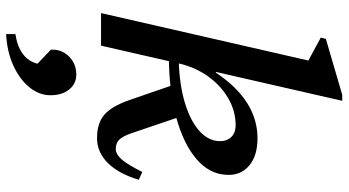

<svg xmlns="http://www.w3.org/2000/svg" viewBox="-268 -536 1106 609"><g transform="rotate(90 284.5 -232.0)"><path d="M22 0 180.2 -691.4 203.5 -640.8 99.7 -697 103.8 -713.1 281.2 -765H300.3L125.3 0ZM418.4 12.7Q371.6 12.7 344.7 -10.2Q317.8 -33.2 298 -89.6L250.3 -228L350.3 -252L403.4 -95.6Q412.9 -68.2 423.8 -57.4Q434.8 -46.7 452.9 -46.7Q469.8 -46.7 486.6 -65.9Q503.3 -85.1 525.9 -130.8L550.8 -119.8Q531.4 -55.3 497.3 -21.3Q463.2 12.7 418.4 12.7ZM154.6 -215.1V-246.3Q233 -246.3 294.1 -262.4Q355.1 -278.6 390.6 -307.4Q426.1 -336.3 428.1 -373.4Q429.5 -396.9 416.2 -411.9Q402.9 -426.9 377.1 -426.9Q333.4 -426.9 293.1 -403.9Q252.9 -380.9 223.6 -340.6Q194.3 -300.2 182.1 -248.3L124.9 -249.7L150.4 -363.3L211 -364.2Q254.8 -430.2 307.1 -463.3Q359.5 -496.3 419 -496.3Q475.5 -496.3 506.9 -468.9Q538.3 -441.6 534.9 -396.4Q532.2 -342.6 483.9 -301.7Q435.6 -260.8 351 -237.9Q266.3 -215.1 154.6 -215.1ZM88.6 301V271.7Q127.7 265.9 151.7 247.9Q175.7 230 182.5 201.5L138 159.1V153.9Q138 122.5 160.8 100.5Q183.6 78.5 217.1 78.5Q246.1 78.5 264.3 101Q282.6 123.5 282.6 160.1Q282.6 196.8 256.9 227.8Q231.2 258.9 187.2 278.7Q143.2 298.5 88.6 301Z"/></g></svg>

Font: Platypi Light
Style: Italic
Weight: 300
Italic angle: -13°
Designer: David Sargent
Foundry: Bolt Cutter Type
Version: Version 1.200